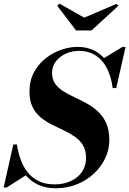

<svg xmlns="http://www.w3.org/2000/svg" viewBox="-51 -1017 708 1052"><path d="M255.8 14.5Q197.3 14.5 155.8 -5.8Q114.3 -26 86.9 -60.4Q59.5 -94.8 44 -137.5Q28.5 -180.3 22 -225.3H41.5Q47.3 -185.8 60.6 -146.9Q74 -108 97.9 -76.4Q121.8 -44.8 158.5 -25.8Q195.3 -6.8 247.8 -6.8Q298.3 -6.8 337.3 -24.9Q376.3 -43 398.4 -75.6Q420.5 -108.2 420.5 -151.5Q420.5 -193.2 403.7 -221Q387 -248.7 359.2 -267.9Q331.5 -287 298.5 -302.4Q265.5 -317.7 232.5 -334.5Q199.5 -351.2 171.7 -374.1Q144 -397 127.2 -430.9Q110.5 -464.7 110.5 -515Q110.5 -575.2 135.1 -620.9Q159.7 -666.5 199.1 -697.5Q238.5 -728.5 284.3 -744.2Q330 -760 372.3 -760Q436.3 -760 481.1 -731Q526 -702 552.3 -651Q578.5 -600 586 -534.5H566.5Q558.8 -594.2 536.3 -640.2Q513.8 -686.2 475.1 -712.2Q436.5 -738.2 380 -738.2Q344 -738.2 310.5 -723.3Q277 -708.3 255.6 -681.3Q234.3 -654.3 234.3 -617.3Q234.3 -582 251.3 -558.1Q268.3 -534.3 296.1 -516.9Q324 -499.5 357.6 -483.9Q391.3 -468.3 424.8 -449.9Q458.3 -431.5 486.1 -405.8Q514 -380 531 -342.4Q548 -304.8 548 -250Q548 -197.5 525.5 -149.9Q503 -102.3 463 -65.3Q423 -28.3 369.9 -6.9Q316.8 14.5 255.8 14.5ZM-31 10 22 -225.3H41.5L50.5 -159Q60.5 -129.5 71.4 -105.3Q82.3 -81 96 -60L-14 10ZM566.5 -534.5 563.3 -587.5Q554.3 -616 543.8 -641.2Q533.3 -666.5 514.5 -695.8L620 -760H637L586 -534.5ZM365.8 -850 262.5 -985.5 274.5 -997.3 410.5 -920.3 587.3 -995.8 597.8 -985.5 450.3 -850Z"/></svg>

Font: Bodoni Moda
Style: Italic
Weight: 400
Italic angle: -13°
Designer: Owen Earl
Foundry: indestructible type
Version: Version 2.005